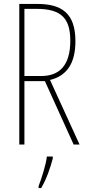

<svg xmlns="http://www.w3.org/2000/svg" viewBox="-20 -734 444 975"><path d="M169 -714H78V0H104V-322H208L354 0H384L234 -328C320 -349 363 -413 363 -525C363 -668 292 -714 169 -714ZM166 -689C290 -689 337 -642 337 -527C337 -398 278 -348 190 -348H104V-689ZM248 71V61H218C214 101 190 175 176 211V221H189C216 176 236 117 248 71Z"/></svg>

Font: Noto Sans Myanmar ExtraCondensed Thin
Style: Regular
Weight: 100
Width: 2
Designer: Monotype Design Team
Foundry: Monotype Imaging Inc.
Version: Version 2.107